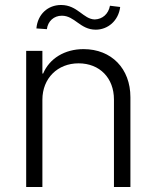

<svg xmlns="http://www.w3.org/2000/svg" viewBox="-20 -750 627 770"><path d="M150 -350C150 -436 211 -496 295 -496C380 -496 437 -437 437 -351V0H503V-360C503 -475 427 -553 315 -553C239 -553 178 -515 153 -455H150V-546H85V0H150ZM126 -636 168 -633C172 -665 196 -687 228 -687C280 -687 301 -631 364 -631C412 -631 455 -666 462 -722L421 -727C415 -694 391 -673 360 -672C314 -673 291 -730 225 -730C172 -730 131 -693 126 -636Z"/></svg>

Font: Wafeq Light
Style: Regular
Weight: 300
Designer: Rasmus Andersson & Azza Alameddine
Foundry: Google & TypeTogether
Version: Version 3.000;January 28, 2025;FontCreator 15.0.0.3014 64-bi